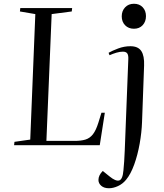

<svg xmlns="http://www.w3.org/2000/svg" viewBox="-20 -773 873 1022"><path d="M57 -18 141 -30 168 -698 86 -712 88 -730H364L362 -712L255 -698L227 -23H377Q411 -23 434.5 -30Q458 -37 474.5 -58Q491 -79 504 -121L520 -173H538L511 0H55ZM628 -686Q628 -715 646 -734Q664 -753 693 -753Q722 -753 739.5 -734.5Q757 -716 757 -687Q757 -658 739.5 -639Q722 -620 693 -620Q664 -620 646 -638.5Q628 -657 628 -686ZM736 -122Q734 -68 723.5 -8.5Q713 51 694.5 102.5Q676 154 651 184Q633 206 608 217.5Q583 229 560 229Q534 229 519 216Q504 203 504 185Q504 160 527 137L563 166Q596 193 614.5 187.5Q633 182 637 134Q639 109 641 86Q643 63 644 29L663 -458Q664 -479 657.5 -488.5Q651 -498 634 -498Q618 -498 599.5 -492.5Q581 -487 563 -479L558 -492Q577 -503 609 -515Q641 -527 674 -527Q715 -527 732 -501.5Q749 -476 747 -424Z"/></svg>

Font: Literata 72pt
Style: Italic
Weight: 400
Italic angle: -2°
Designer: Latin by Veronika Burian and Jose Scaglione. Greek by Irene Vlachou. Cyrillic by Vera Evstafieva
Foundry: TypeTogether
Version: Version 3.002